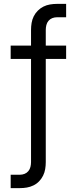

<svg xmlns="http://www.w3.org/2000/svg" viewBox="-20 -755 396 990"><path d="M35 215V146H82Q95 146 106.5 141.5Q118 137 126 127.5Q134 118 137 105.5Q140 93 140 81V-451H35V-520H140V-601Q140 -619 143 -637Q146 -655 154 -671Q162 -687 175 -700Q188 -713 204 -721Q220 -729 238 -732Q256 -735 274 -735H321V-666H274Q261 -666 249.5 -661.5Q238 -657 230 -647.5Q222 -638 219 -625.5Q216 -613 216 -601V-520H321V-451H216V81Q216 99 213 117Q210 135 202 151Q194 167 181.5 180Q169 193 152.5 201Q136 209 118.5 212Q101 215 82 215Z"/></svg>

Font: Iosevka QP
Style: Regular
Weight: 400
Designer: Belleve Invis
Foundry: Belleve Invis
Version: Version 20.0.0; ttfautohint (v1.8.4)